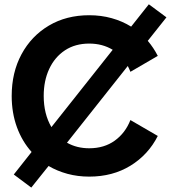

<svg xmlns="http://www.w3.org/2000/svg" viewBox="-20 -806 795 890"><path d="M584.5 -473.1Q579.1 -487.3 572.3 -500L290.5 -144.5Q335.9 -118.7 393.6 -118.7Q462.9 -118.7 512 -154.1Q561 -189.5 584.5 -249.5L711.4 -175.8Q667.5 -88.9 585 -38.1Q502.4 12.7 393.6 12.7Q340.3 12.7 292.7 -0.2Q245.1 -13.2 205.1 -36.6L125 63.5L43.9 2.9L126.5 -101.6Q82.5 -150.4 58.3 -216.8Q34.2 -283.2 34.2 -361.3Q34.2 -470.2 79.8 -554.7Q125.5 -639.2 206.5 -687.3Q287.6 -735.4 393.6 -735.4Q448.7 -735.4 497.8 -721.7Q546.9 -708 587.9 -682.6L669.9 -786.1L751.5 -725.6L665 -616.7Q691.9 -585 711.4 -546.9ZM182.6 -361.3Q182.6 -277.8 218.3 -216.8L502.4 -575.2Q455.1 -604 393.6 -604Q328.6 -604 281.2 -572.8Q233.9 -541.5 208.3 -486.8Q182.6 -432.1 182.6 -361.3Z"/></svg>

Font: Giphurs
Style: Bold
Weight: 700
Version: Version 0.920; ttfautohint (v1.8.4.7-5d5b)